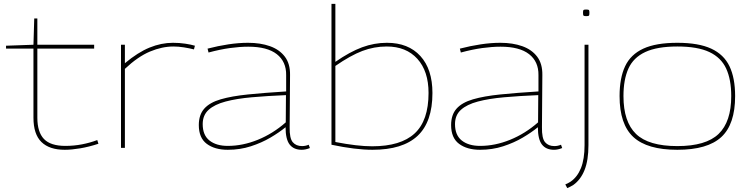

<svg xmlns="http://www.w3.org/2000/svg" viewBox="-20 -760 3859 987"><path d="M313 10Q234 10 193 -30Q152 -70 152 -155V-510H11V-525L152 -530L156 -665H172V-530H464V-510H172V-155Q172 -81 206 -45.5Q240 -10 316 -10Q360 -10 401.5 -18Q443 -26 480 -40L486 -21Q437 -5 392.5 2.5Q348 10 313 10Z M622 -530V-435Q689 -491 749 -515.5Q809 -540 869 -540Q902 -540 932 -535.5Q962 -531 982 -525L977 -506Q954 -512 925.5 -516.5Q897 -521 872 -521Q813 -521 751 -495Q689 -469 622 -406V0H602V-530Z M1002 -117Q1002 -170 1030 -201.5Q1058 -233 1114.5 -249.5Q1171 -266 1255 -274.5Q1339 -283 1451 -290V-374Q1452 -443 1403 -481.5Q1354 -520 1256 -520Q1213 -520 1162 -513Q1111 -506 1052 -490L1047 -510Q1101 -524 1154 -532Q1207 -540 1255 -540Q1319 -540 1368 -522.5Q1417 -505 1444.5 -468.5Q1472 -432 1471 -374L1469 -106Q1468 -49 1485 -29Q1502 -9 1533 -9Q1550 -9 1567 -16L1573 1Q1551 10 1531 10Q1490 10 1469 -17Q1448 -44 1448 -106Q1415 -79 1370 -52.5Q1325 -26 1269.5 -8Q1214 10 1151 10Q1084 10 1043 -20.5Q1002 -51 1002 -117ZM1022 -122Q1022 -65 1057 -37.5Q1092 -10 1151 -10Q1228 -10 1305.5 -41.5Q1383 -73 1449 -131L1450 -271Q1354 -267 1275 -260Q1196 -253 1139.5 -238Q1083 -223 1052.5 -195.5Q1022 -168 1022 -122Z M1684 -16V-740H1704V-442Q1779 -494 1841.5 -517Q1904 -540 1969 -540Q2079 -540 2141 -472Q2203 -404 2203 -282Q2203 -133 2126.5 -61.5Q2050 10 1895 10Q1807 10 1684 -16ZM1704 -30Q1761 -19 1808 -13.5Q1855 -8 1893 -8Q2040 -8 2111.5 -74Q2183 -140 2183 -282Q2183 -394 2125.5 -457.5Q2068 -521 1968 -521Q1903 -521 1842.5 -498Q1782 -475 1704 -421Z M2299 -117Q2299 -170 2327 -201.5Q2355 -233 2411.5 -249.5Q2468 -266 2552 -274.5Q2636 -283 2748 -290V-374Q2749 -443 2700 -481.5Q2651 -520 2553 -520Q2510 -520 2459 -513Q2408 -506 2349 -490L2344 -510Q2398 -524 2451 -532Q2504 -540 2552 -540Q2616 -540 2665 -522.5Q2714 -505 2741.5 -468.5Q2769 -432 2768 -374L2766 -106Q2765 -49 2782 -29Q2799 -9 2830 -9Q2847 -9 2864 -16L2870 1Q2848 10 2828 10Q2787 10 2766 -17Q2745 -44 2745 -106Q2712 -79 2667 -52.5Q2622 -26 2566.5 -8Q2511 10 2448 10Q2381 10 2340 -20.5Q2299 -51 2299 -117ZM2319 -122Q2319 -65 2354 -37.5Q2389 -10 2448 -10Q2525 -10 2602.5 -41.5Q2680 -73 2746 -131L2747 -271Q2651 -267 2572 -260Q2493 -253 2436.5 -238Q2380 -223 2349.5 -195.5Q2319 -168 2319 -122Z M2993 -677Q2983 -677 2980 -679.5Q2977 -682 2977 -694Q2977 -706 2979.5 -708.5Q2982 -711 2993 -711Q3005 -711 3007.5 -708.5Q3010 -706 3010 -694Q3010 -682 3007.5 -679.5Q3005 -677 2993 -677ZM3005 -530V-14Q3005 64 2985 114Q2965 164 2927 191Q2920 195 2912 199.5Q2904 204 2896 207L2886 188Q2899 183 2913 174Q2948 150 2966.5 104Q2985 58 2985 -14V-530Z M3165 -266Q3165 -359 3193.5 -419.5Q3222 -480 3287 -510Q3352 -540 3462 -540Q3571 -540 3636 -510Q3701 -480 3730 -419.5Q3759 -359 3759 -266Q3759 -121 3688 -55.5Q3617 10 3462 10Q3307 10 3236 -55.5Q3165 -121 3165 -266ZM3185 -266Q3185 -134 3249.5 -71.5Q3314 -9 3462 -9Q3609 -9 3674 -71.5Q3739 -134 3739 -266Q3739 -351 3713 -407.5Q3687 -464 3626.5 -492.5Q3566 -521 3462 -521Q3358 -521 3297 -492.5Q3236 -464 3210.5 -407.5Q3185 -351 3185 -266Z"/></svg>

Font: Georama Extended Thin
Style: Regular
Weight: 100
Width: 7
Designer: Jean-Baptiste Levee
Foundry: Production Type
Version: Version 1.000